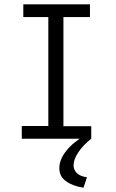

<svg xmlns="http://www.w3.org/2000/svg" viewBox="-20 -643 540 890"><path d="M81 0V-59H204V-564H88V-623H397V-564H274V-58H403V0ZM383 179 367 227Q318 220 286.5 197.5Q255 175 255 137Q255 97 286.5 57Q318 17 376 -17L403 0Q365 30 343 63Q321 96 321 123Q321 144 336 159Q351 174 383 179Z"/></svg>

Font: Inconsolata Nerd Font Mono
Style: Regular
Weight: 400
Monospace: yes
Designer: Raph Levien, Cyreal, Brenton Simpson
Foundry: Raph Levien, Cyreal, Google
Version: Version 3.000; ttfautohint (v1.8.3);Nerd Fonts 3.0.2